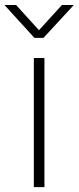

<svg xmlns="http://www.w3.org/2000/svg" viewBox="-63 -767 322 787"><path d="M75.7 0V-529.3H119.1V0ZM2.9 -746.6 96.7 -643.1 190.9 -746.6H238.3V-745.1L115.2 -611.8H78.1L-43.5 -745.1V-746.6Z"/></svg>

Font: Inter 24pt ExtraLight
Style: Regular
Weight: 250
Designer: Rasmus Andersson
Foundry: rsms
Version: Version 4.001;git-66647c0bb